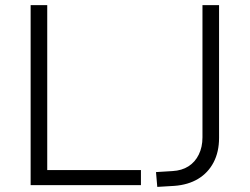

<svg xmlns="http://www.w3.org/2000/svg" viewBox="-20 -725 978 752"><path d="M100 0V-705H165V-59H532V0ZM596 7 591 -51 656 -55Q692 -57 718 -73.5Q744 -90 758.5 -119.5Q773 -149 773 -187V-705H838V-185Q838 -130 816.5 -89Q795 -48 756 -24.5Q717 -1 663 3Z"/></svg>

Font: Nunito Sans 10pt Light
Style: Regular
Weight: 300
Designer: Vernon Adams
Foundry: Vernon Adams
Version: Version 3.101;gftools[0.9.27]